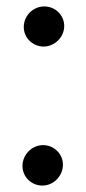

<svg xmlns="http://www.w3.org/2000/svg" viewBox="-20 -549 269 598"><path d="M180 -468C180 -433 150 -404 116 -404C82 -404 54 -431 54 -465C54 -500 83 -529 118 -529C152 -529 180 -502 180 -468ZM176 -36C176 -1 147 29 112 29C78 29 50 2 50 -32C50 -67 79 -97 114 -97C148 -97 176 -70 176 -36Z"/></svg>

Font: Blanket
Style: Reversed
Weight: 700
Foundry: Cannot Into Space Fonts
Version: Version 0.9